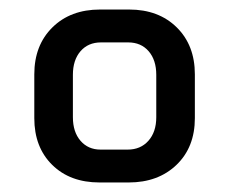

<svg xmlns="http://www.w3.org/2000/svg" viewBox="-20 -726 481 403"><path d="M52 -478V-570Q52 -631 90 -668.5Q128 -706 190 -706H251Q313 -706 351 -668.5Q389 -631 389 -570V-478Q389 -417 350.5 -380Q312 -343 250 -343H189Q127 -343 89.5 -380Q52 -417 52 -478ZM248 -412Q275 -412 291.5 -430.5Q308 -449 308 -480V-569Q308 -600 292 -618.5Q276 -637 249 -637H192Q165 -637 149 -618.5Q133 -600 133 -569V-480Q133 -449 149 -430.5Q165 -412 191 -412Z"/></svg>

Font: Bai Jamjuree Medium
Style: Regular
Weight: 500
Version: Version 1.000; ttfautohint (v1.6)